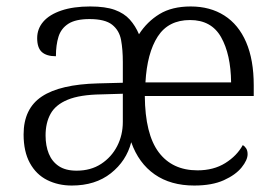

<svg xmlns="http://www.w3.org/2000/svg" viewBox="-20 -564 857 594"><path d="M202 10Q160 10 126 -7Q92 -24 72.5 -59.5Q53 -95 53 -148Q53 -228 109.5 -265.5Q166 -303 283 -306L360 -308V-372Q360 -411 354.5 -440.5Q349 -470 327 -487.5Q305 -505 257 -505Q214 -505 191.5 -490.5Q169 -476 161 -450.5Q153 -425 153 -390Q124 -390 109.5 -403Q95 -416 95 -446Q95 -475 114 -497Q133 -519 170 -531.5Q207 -544 259 -544Q306 -544 335 -533.5Q364 -523 381.5 -503.5Q399 -484 410 -458Q435 -497 473.5 -520.5Q512 -544 570 -544Q630 -544 674 -516Q718 -488 741.5 -433.5Q765 -379 765 -300V-267H428Q429 -149 471 -93Q513 -37 591 -37Q641 -37 677 -59.5Q713 -82 731 -115Q737 -112 741.5 -105Q746 -98 746 -87Q746 -69 727.5 -46Q709 -23 672.5 -6.5Q636 10 581 10Q508 10 458.5 -24.5Q409 -59 386 -124Q371 -66 323 -28Q275 10 202 10ZM217 -36Q261 -36 293 -57Q325 -78 342.5 -112Q360 -146 360 -187V-274L293 -272Q227 -271 189.5 -255.5Q152 -240 136.5 -212Q121 -184 121 -145Q121 -113 131 -88.5Q141 -64 162 -50Q183 -36 217 -36ZM695 -309Q694 -396 664 -449Q634 -502 568 -502Q501 -502 468 -451Q435 -400 430 -309Z"/></svg>

Font: Noto Rashi Hebrew Light
Style: Regular
Weight: 300
Version: Version 1.006